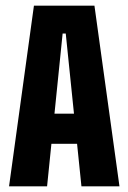

<svg xmlns="http://www.w3.org/2000/svg" viewBox="-20 -659 454 679"><path d="M12 0 100 -639H314L402.5 0H268L212.5 -540.5H201.5L146.5 0ZM117.5 -150.5V-257H295.5V-150.5Z"/></svg>

Font: Anek Latin Condensed
Style: Bold
Weight: 700
Width: 3
Designer: Yesha Goshar
Foundry: Ek Type
Version: Version 1.003